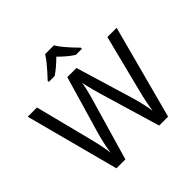

<svg xmlns="http://www.w3.org/2000/svg" viewBox="-226 -1163 1382 1382"><g transform="rotate(-45 465.0 -472.0)"><path d="M917 -714 727 0H636L497 -468Q489 -497 481 -526Q473 -555 468 -577.5Q463 -600 461 -609Q460 -596 450.5 -553.5Q441 -511 427 -465L292 0H201L12 -714H106L217 -278Q229 -232 237.5 -189Q246 -146 251 -108Q256 -147 266 -193Q276 -239 289 -283L415 -714H508L639 -280Q653 -234 663 -188.5Q673 -143 678 -108Q683 -145 692 -188.5Q701 -232 713 -279L823 -714ZM509 -944Q521 -922 543.5 -894.5Q566 -867 590.5 -840.5Q615 -814 634 -795V-784H572Q546 -800 518 -823.5Q490 -847 463 -874Q436 -847 409 -824Q382 -801 356 -784H296V-795Q315 -815 338.5 -841Q362 -867 384 -894.5Q406 -922 419 -944Z"/></g></svg>

Font: Noto Sans Historical
Style: Regular
Weight: 400
Designer: Monotype Design Team
Foundry: Monotype Imaging Inc.
Version: Version 2.013; ttfautohint (v1.8.4.7-5d5b)